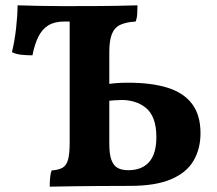

<svg xmlns="http://www.w3.org/2000/svg" viewBox="-20 -699 816 722"><path d="M167 3Q167 -15 168.5 -31Q170 -47 174 -58Q201 -60 215.5 -68.5Q230 -77 236 -99Q242 -121 242 -164V-676Q355 -676 413.5 -677Q472 -678 497 -679Q497 -663 496 -646.5Q495 -630 490 -618Q454 -616 432 -605.5Q410 -595 400.5 -570.5Q391 -546 391 -503V-159Q391 -119 399 -97.5Q407 -76 422.5 -67.5Q438 -59 462 -59Q514 -59 541 -90Q568 -121 568 -183Q568 -224 557.5 -251.5Q547 -279 528 -294Q509 -309 486 -316Q463 -323 439 -323Q428 -323 412 -322Q396 -321 380 -319V-382Q399 -385 418 -386.5Q437 -388 462 -388Q550 -388 610.5 -369Q671 -350 702.5 -308Q734 -266 734 -198Q734 -140 708 -95Q682 -50 623.5 -25Q565 0 469 0Q401 0 347 0.5Q293 1 249.5 1.5Q206 2 167 3ZM102 -491Q82 -491 61 -493Q40 -495 25 -503Q35 -544 40.5 -592.5Q46 -641 46 -679Q81 -678 122 -677Q163 -676 213.5 -676Q264 -676 331 -676V-618H221Q185 -618 161.5 -603.5Q138 -589 124 -560.5Q110 -532 102 -491Z"/></svg>

Font: Vollkorn
Style: Bold
Weight: 700
Designer: Friedrich Althausen
Foundry: Friedrich Althausen
Version: Version 5.000